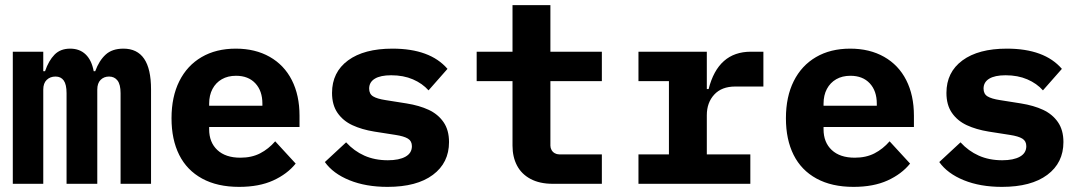

<svg xmlns="http://www.w3.org/2000/svg" viewBox="-20 -718 4240 750"><path d="M30 0V-516H149V-440H156Q170 -481 193 -504.5Q216 -528 254 -528Q291 -528 314.5 -505.5Q338 -483 346 -440H352Q367 -481 392.5 -504.5Q418 -528 462 -528Q516 -528 543 -488.5Q570 -449 570 -369V0H451V-354Q451 -388 439 -403.5Q427 -419 406 -419Q386 -419 373 -406Q360 -393 360 -368V0H240V-354Q240 -388 229 -403.5Q218 -419 197 -419Q176 -419 162.5 -406Q149 -393 149 -368V0Z M650 -256Q650 -340 680.5 -401Q711 -462 767.5 -495Q824 -528 901 -528Q977 -528 1033.5 -496Q1090 -464 1120 -405Q1150 -346 1150 -266V-222H797V-213Q797 -162 829 -132Q861 -102 919 -102Q963 -102 996 -119Q1029 -136 1055 -166L1135 -79Q1102 -38 1047 -13Q992 12 914 12Q829 12 769.5 -20.5Q710 -53 680 -113Q650 -173 650 -256ZM797 -313V-305H1005V-313Q1005 -363 977.5 -392.5Q950 -422 902 -422Q870 -422 846.5 -408.5Q823 -395 810 -370.5Q797 -346 797 -313Z M1249 -85 1332 -162Q1363 -128 1403.5 -110Q1444 -92 1495 -92Q1539 -92 1564 -106Q1589 -120 1589 -147Q1589 -167 1573.5 -176.5Q1558 -186 1525 -191L1442 -204Q1393 -212 1356.5 -229Q1320 -246 1298.5 -277Q1277 -308 1277 -355Q1277 -436 1339.5 -482Q1402 -528 1513 -528Q1660 -528 1728 -449L1654 -365Q1630 -392 1593 -408Q1556 -424 1508 -424Q1466 -424 1444 -410.5Q1422 -397 1422 -372Q1422 -351 1437.5 -341.5Q1453 -332 1486 -327L1568 -314Q1618 -306 1654.5 -289Q1691 -272 1712.5 -241Q1734 -210 1734 -163Q1734 -82 1671 -35Q1608 12 1494 12Q1409 12 1345 -14Q1281 -40 1249 -85Z M2130 -149Q2130 -140 2134.5 -132Q2139 -124 2147 -119.5Q2155 -115 2164 -115H2331V0H2140Q2088 0 2052.5 -19Q2017 -38 1999.5 -71.5Q1982 -105 1982 -149V-401H1842V-516H1982V-698H2130V-516H2331V-401H2130Z M2474 -115H2593V-401H2474V-516H2741V-370H2748Q2785 -516 2913 -516H2962V-380H2852Q2799 -380 2770 -348.5Q2741 -317 2741 -268V-115H2911V0H2474Z M3050 -256Q3050 -340 3080.5 -401Q3111 -462 3167.5 -495Q3224 -528 3301 -528Q3377 -528 3433.5 -496Q3490 -464 3520 -405Q3550 -346 3550 -266V-222H3197V-213Q3197 -162 3229 -132Q3261 -102 3319 -102Q3363 -102 3396 -119Q3429 -136 3455 -166L3535 -79Q3502 -38 3447 -13Q3392 12 3314 12Q3229 12 3169.5 -20.5Q3110 -53 3080 -113Q3050 -173 3050 -256ZM3197 -313V-305H3405V-313Q3405 -363 3377.5 -392.5Q3350 -422 3302 -422Q3270 -422 3246.5 -408.5Q3223 -395 3210 -370.5Q3197 -346 3197 -313Z M3649 -85 3732 -162Q3763 -128 3803.5 -110Q3844 -92 3895 -92Q3939 -92 3964 -106Q3989 -120 3989 -147Q3989 -167 3973.5 -176.5Q3958 -186 3925 -191L3842 -204Q3793 -212 3756.5 -229Q3720 -246 3698.5 -277Q3677 -308 3677 -355Q3677 -436 3739.5 -482Q3802 -528 3913 -528Q4060 -528 4128 -449L4054 -365Q4030 -392 3993 -408Q3956 -424 3908 -424Q3866 -424 3844 -410.5Q3822 -397 3822 -372Q3822 -351 3837.5 -341.5Q3853 -332 3886 -327L3968 -314Q4018 -306 4054.5 -289Q4091 -272 4112.5 -241Q4134 -210 4134 -163Q4134 -82 4071 -35Q4008 12 3894 12Q3809 12 3745 -14Q3681 -40 3649 -85Z"/></svg>

Font: iA Writer Mono V
Style: Regular
Weight: 400
Designer: Mike Abbink, Paul van der Laan, Pieter van Rosmalen
Foundry: Bold Monday
Version: Version 2.000